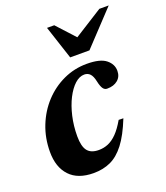

<svg xmlns="http://www.w3.org/2000/svg" viewBox="-131 -781 768 886"><g transform="rotate(-20 253.0 -338.0)"><path d="M291 -429.5Q267 -429.5 244.2 -408.8Q221.5 -388 203.2 -352.2Q185 -316.5 174.2 -270Q163.5 -223.5 163.5 -172.5Q163.5 -122.5 180.8 -100.8Q198 -79 236 -79Q260.5 -79 282.5 -88.2Q304.5 -97.5 325.8 -119Q347 -140.5 369 -178.5L392 -178Q362.5 -104 330.5 -62.5Q298.5 -21 261.2 -4Q224 13 178 13Q100.5 13 60.5 -29.8Q20.5 -72.5 20.5 -147.5Q20.5 -215.5 43.8 -274.2Q67 -333 108.2 -377.5Q149.5 -422 203.5 -447Q257.5 -472 318.5 -472Q384 -472 412.5 -449.2Q441 -426.5 441 -393.5Q441 -365 421.2 -348.5Q401.5 -332 370 -332Q357 -331.5 349 -342.8Q341 -354 335.5 -380Q330 -406.5 319 -418Q308 -429.5 291 -429.5ZM506.5 -690.5 352 -526H257.5L203.5 -690.5H239L337 -583.5H291L460.5 -690.5Z"/></g></svg>

Font: Newsreader 36pt
Style: Bold Italic
Weight: 700
Italic angle: -17°
Designer: Hugues Gentile
Foundry: Production Type
Version: Version 1.003